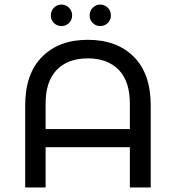

<svg xmlns="http://www.w3.org/2000/svg" viewBox="-20 -827 776 847"><path d="M570.4 -576.4C520.7 -626.4 452.9 -651.4 367.1 -651.4C282.4 -651.4 215.3 -626.4 165.6 -576.4C115.9 -526.4 91.1 -454.8 91.1 -361.6V0H181.2V-177.6H552.9V0H644.9V-361.6C644.9 -454.8 620.1 -526.4 570.4 -576.4ZM552.9 -257.6H181.2V-369.8C181.2 -435.5 197.6 -485.1 230.5 -518.9C263.3 -552.6 308.8 -569.5 367.1 -569.5C425.3 -569.5 470.9 -552.6 503.7 -518.9C536.5 -485.1 552.9 -435.5 552.9 -369.8ZM218 -725.4C227.2 -716.5 238.3 -712.1 251.2 -712.1C264 -712.1 275.1 -716.5 284.3 -725.4C293.5 -734.3 298.1 -745.5 298.1 -759C298.1 -772.5 293.5 -783.8 284.3 -793C275.1 -802.2 264 -806.8 251.2 -806.8C238.3 -806.8 227.2 -802.2 218 -793C208.8 -783.8 204.2 -772.5 204.2 -759C204.2 -745.5 208.8 -734.3 218 -725.4ZM389.2 -725.4C398.4 -716.5 409.4 -712.1 422.3 -712.1C435.2 -712.1 446.2 -716.5 455.4 -725.4C464.6 -734.3 469.2 -745.5 469.2 -759C469.2 -772.5 464.6 -783.8 455.4 -793C446.2 -802.2 435.2 -806.8 422.3 -806.8C409.4 -806.8 398.4 -802.2 389.2 -793C380 -783.8 375.4 -772.5 375.4 -759C375.4 -745.5 380 -734.3 389.2 -725.4Z"/></svg>

Font: Montserrat Ace
Style: Regular
Weight: 500
Designer: Julieta Ulanovsky
Foundry: Julieta Ulanovsky
Version: Version 1